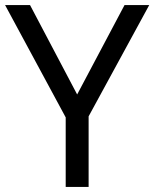

<svg xmlns="http://www.w3.org/2000/svg" viewBox="-20 -734 606 754"><path d="M283 -363 469 -714H566L328 -277V0H238V-273L0 -714H98Z"/></svg>

Font: bangla115
Style: Regular
Weight: 400
Designer: Jelle Bosma - Monotype Design Team
Foundry: Monotype Imaging Inc.
Version: Version 2.003